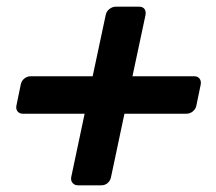

<svg xmlns="http://www.w3.org/2000/svg" viewBox="-20 -587 646 574"><path d="M213 -33Q203 -33 197 -40Q191 -47 193 -58L233 -247H48Q38 -247 32.5 -254Q27 -261 29 -271L42 -334Q44 -345 52.5 -352Q61 -359 72 -359H257L296 -542Q298 -553 307 -560Q316 -567 326 -567H396Q407 -567 412 -560Q417 -553 415 -542L376 -359H561Q571 -359 576.5 -352Q582 -345 580 -334L567 -271Q565 -261 556.5 -254Q548 -247 537 -247H352L312 -58Q310 -47 302 -40Q294 -33 283 -33Z"/></svg>

Font: Rubik SemiBold
Style: Italic
Weight: 600
Italic angle: -12°
Designer: Hubert and Fischer
Foundry: Hubert and Fischer
Version: Version 2.300;gftools[0.9.30]